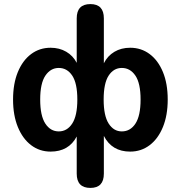

<svg xmlns="http://www.w3.org/2000/svg" viewBox="-20 -733 886 941"><path d="M268 -89Q309 -89 334 -127.5Q359 -166 359 -245Q359 -325 334 -362.5Q309 -400 268 -400Q228 -400 202.5 -362.5Q177 -325 177 -245Q177 -166 202 -127.5Q227 -89 268 -89ZM577 -89Q619 -89 644 -127.5Q669 -166 669 -245Q669 -325 643.5 -362.5Q618 -400 577 -400Q537 -400 512.5 -362.5Q488 -325 488 -245Q488 -166 512.5 -127.5Q537 -89 577 -89ZM423 188Q356 188 356 118V-64Q317 10 228 10Q174 10 132.5 -21.5Q91 -53 67.5 -110.5Q44 -168 44 -245Q44 -323 67.5 -380Q91 -437 132.5 -468Q174 -499 228 -499Q271 -499 304.5 -479.5Q338 -460 356 -425V-643Q356 -713 423 -713Q489 -713 489 -643V-423Q507 -459 540.5 -479Q574 -499 618 -499Q672 -499 713.5 -468Q755 -437 778.5 -380Q802 -323 802 -245Q802 -168 778.5 -110.5Q755 -53 713.5 -21.5Q672 10 618 10Q528 10 489 -67V118Q489 188 423 188Z"/></svg>

Font: Chiron GoRound TC SB
Style: Regular
Weight: 500
Designer: Ryoko NISHIZUKA 西塚涼子 (kana, bopomofo & ideographs); Paul D. Hunt (Latin, Greek & Cyrillic); Sandoll Communications 산돌커뮤니
Foundry: Adobe
Version: Version 1.000;hotconv 1.1.1;makeotfexe 2.6.0